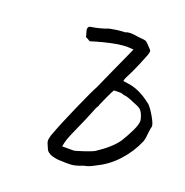

<svg xmlns="http://www.w3.org/2000/svg" viewBox="-120 -757 845 877"><g transform="rotate(20 302.5 -319.0)"><path d="M270 9Q268 9 258.5 9Q249 9 225 3Q215 0 205.5 -7Q196 -14 193 -24Q191 -29 185.5 -41Q180 -53 181 -63Q182 -66 183.5 -74.5Q185 -83 188 -90Q208 -145 252 -244.5Q296 -344 307 -362L346 -449Q348 -455 394 -555L406 -582Q380 -584 374 -584Q357 -584 324 -579Q268 -569 205 -549Q195 -556 183 -561Q181 -569 178.5 -577.5Q176 -586 174 -594V-597Q174 -612 190 -613Q206 -615 229 -621Q252 -627 261 -631Q270 -635 299 -639Q328 -643 344 -643Q354 -648 369 -648Q379 -648 384 -647Q408 -643 434 -641Q443 -640 448 -636.5Q453 -633 463 -622Q467 -617 479 -605Q482 -597 475 -578.5Q468 -560 454 -527Q440 -497 438 -491L425 -464Q412 -441 412 -431L433 -428Q449 -426 455 -424Q503 -413 556 -370Q570 -356 589 -322.5Q608 -289 605 -278Q602 -270 600 -249Q598 -220 592 -203Q568 -147 526 -100.5Q484 -54 432 -29Q414 -19 401.5 -13.5Q389 -8 375 -6Q353 3 335.5 7Q318 11 290 10Q281 9 270 9ZM306 -55Q313 -55 350.5 -67.5Q388 -80 399 -86Q468 -131 497 -173Q518 -207 532.5 -237.5Q547 -268 547 -285Q547 -291 546 -293Q542 -312 533.5 -326.5Q525 -341 506 -348L486 -356Q454 -371 434 -372Q426 -377 407.5 -376.5Q389 -376 386 -376Q381 -369 366 -336.5Q351 -304 346 -292Q346 -287 340.5 -279Q335 -271 334 -266Q308 -201 284 -149Q267 -111 261 -94Q255 -77 251 -55Z"/></g></svg>

Font: Caveat
Style: Regular
Weight: 400
Designer: Pablo Impallari
Foundry: Pablo Impallari
Version: Version 1.500; ttfautohint (v1.6)